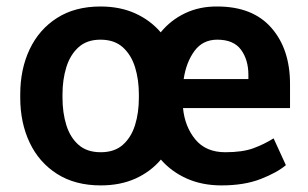

<svg xmlns="http://www.w3.org/2000/svg" viewBox="-20 -558 944 588"><path d="M42 -258.8V-269Q42 -346.2 70.8 -407Q99.6 -467.8 154.5 -502.9Q209.5 -538.1 287.6 -538.1Q347.7 -538.1 394 -517.1Q440.4 -496.1 472.2 -459Q502.9 -496.6 547.1 -517.6Q591.3 -538.6 645.5 -538.1Q753.9 -538.1 811 -472.9Q868.2 -407.7 868.2 -300.8V-227.1H540.5Q545.9 -170.4 578.1 -131.1Q610.4 -91.8 669.9 -91.8Q722.7 -91.8 755.9 -104Q789.1 -116.2 817.9 -134.3L855.5 -52.2Q827.6 -28.8 777.6 -9.5Q727.5 9.8 658.2 9.8Q599.1 9.8 552 -11.2Q504.9 -32.2 472.7 -69.3Q441.4 -32.2 395 -11.2Q348.6 9.8 288.6 9.8Q210 9.8 154.8 -25.4Q99.6 -60.5 70.8 -121.3Q42 -182.1 42 -258.8ZM645.5 -436.5Q601.1 -436.5 575.7 -402.1Q550.3 -367.7 542.5 -315.9H740.7V-328.6Q740.7 -375 718 -405.8Q695.3 -436.5 645.5 -436.5ZM171.4 -269V-258.8Q171.4 -212.9 183.1 -175Q194.8 -137.2 220.5 -114.5Q246.1 -91.8 288.6 -91.8Q330.6 -91.8 356.2 -114.5Q381.8 -137.2 393.6 -175Q405.3 -212.9 405.3 -258.8V-269Q405.3 -314 393.6 -352.1Q381.8 -390.1 356 -413.3Q330.1 -436.5 287.6 -436.5Q246.1 -436.5 220.5 -413.3Q194.8 -390.1 183.1 -352.1Q171.4 -314 171.4 -269Z"/></svg>

Font: Vazirmatn RD FD SemiBold
Style: Regular
Weight: 600
Designer: Saber Rastikerdar
Foundry: Saber Rastikerdar
Version: Version 33.003